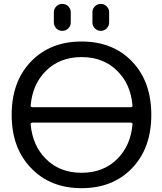

<svg xmlns="http://www.w3.org/2000/svg" viewBox="-20 -978 835 987"><path d="M137.7 -436.5Q136.7 -432.6 139.6 -429.7Q142.6 -426.8 146.5 -426.8H652.3Q656.2 -426.8 659.2 -429.7Q662.1 -432.6 661.1 -436.5Q651.4 -545.9 583 -613.3Q511.7 -684.6 399.4 -684.6Q287.1 -684.6 215.8 -613.3Q147.5 -545.9 137.7 -436.5ZM146.5 -347.7Q142.6 -347.7 139.6 -344.7Q136.7 -341.8 137.7 -337.9Q147.5 -229.5 215.8 -161.1Q287.1 -89.8 399.4 -89.8Q511.7 -89.8 583 -161.1Q651.4 -229.5 661.1 -337.9Q662.1 -341.8 659.2 -344.7Q656.2 -347.7 652.3 -347.7ZM139.6 -114.3Q40 -216.8 40 -387.7Q40 -558.6 139.2 -661.6Q238.3 -764.6 399.4 -764.6Q560.5 -764.6 659.2 -661.6Q757.8 -558.6 757.8 -387.7Q757.8 -216.8 659.2 -113.8Q560.5 -10.7 399.4 -10.7Q238.3 -10.7 139.6 -114.3ZM256.8 -863.3V-914.1Q256.8 -932.6 269.5 -945.3Q282.2 -958 300.3 -958Q318.4 -958 331.1 -945.3Q343.8 -932.6 343.8 -914.1V-863.3Q343.8 -844.7 331.1 -832Q318.4 -819.3 300.3 -819.3Q282.2 -819.3 269.5 -832Q256.8 -844.7 256.8 -863.3ZM455.1 -862.3V-915Q455.1 -932.6 467.8 -945.3Q480.5 -958 498 -958Q515.6 -958 528.3 -945.3Q541 -932.6 541 -915V-862.3Q541 -844.7 528.3 -832Q515.6 -819.3 498 -819.3Q480.5 -819.3 467.8 -832Q455.1 -844.7 455.1 -862.3Z"/></svg>

Font: Gen Jyuu GothicX Regular
Style: Regular
Weight: 400
Designer: [Source Han Sans]
Ryoko NISHIZUKA  (kana & ideographs); Paul D. Hunt (Latin, Greek & Cyrillic); Wenlong ZHANG  (bopomofo
Version: Version 1.002.20150607